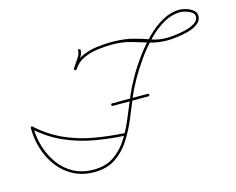

<svg xmlns="http://www.w3.org/2000/svg" viewBox="-90 -750 1090 888"><g transform="rotate(-15 455.5 -306.0)"><path d="M337 -562Q343 -562 344 -556Q344 -538 328.5 -515Q313 -492 303 -475Q303 -475 303 -475Q303 -475 303 -475Q300 -470 295 -473Q289 -476 292 -482Q301 -496 316.5 -518Q332 -540 332 -556Q331 -562 337 -562ZM303 -475Q299 -470 294 -473Q289 -477 293 -482Q313 -513 346.5 -529Q380 -545 418.5 -550Q457 -555 491 -555Q519 -555 547 -552Q575 -549 602 -541Q639 -531 671.5 -519Q704 -507 744 -507Q756 -507 781 -509.5Q806 -512 833 -518.5Q860 -525 879.5 -537Q899 -549 899 -568Q899 -581 886.5 -589.5Q874 -598 858.5 -602Q843 -606 833 -606Q793 -606 753.5 -583.5Q714 -561 678.5 -524.5Q643 -488 612.5 -445Q582 -402 558.5 -360.5Q535 -319 522 -287Q503 -240 482 -189.5Q461 -139 432.5 -94.5Q404 -50 362.5 -22Q321 6 260 6Q204 6 160.5 -17Q117 -40 87.5 -79Q58 -118 43 -166.5Q28 -215 28 -267Q28 -273 34 -273Q40 -273 40 -267Q40 -218 54.5 -171.5Q69 -125 96.5 -87.5Q124 -50 165 -28Q206 -6 260 -6Q318 -6 358 -33.5Q398 -61 425 -104.5Q452 -148 472 -197.5Q492 -247 511 -291Q525 -325 549 -368Q573 -411 604.5 -454.5Q636 -498 673 -535.5Q710 -573 750.5 -595.5Q791 -618 833 -618Q847 -618 865 -612.5Q883 -607 897 -596Q911 -585 911 -568Q911 -545 891 -530.5Q871 -516 842.5 -508.5Q814 -501 786.5 -498Q759 -495 744 -495Q700 -495 660.5 -507Q621 -519 580.5 -531Q540 -543 491 -543Q459 -543 422.5 -538.5Q386 -534 354 -519.5Q322 -505 303 -475Q303 -475 303 -475Q303 -475 303 -475ZM30 -262Q26 -266 30 -271Q34 -275 38 -271Q96 -219 161 -190Q226 -161 297.5 -148.5Q369 -136 444 -132Q444 -132 444 -132Q444 -132 444 -132Q450 -132 450 -126Q450 -120 444 -120Q367 -124 294.5 -137Q222 -150 155.5 -179.5Q89 -209 30 -262Q30 -262 30 -262Q30 -262 30 -262ZM421 -268Q415 -268 415 -274Q415 -280 421 -280Q463 -280 505.5 -280Q548 -280 591 -280Q591 -280 591 -280Q591 -280 591 -280Q597 -280 597 -274Q597 -268 591 -268Q548 -268 505.5 -268Q463 -268 421 -268Q421 -268 421 -268Q421 -268 421 -268Z"/></g></svg>

Font: FRB American Cursive Guidelines Arrows Thin
Style: Italic
Weight: 100
Italic angle: -25°
Version: Version 2.0;Modular Font Editor K font №1